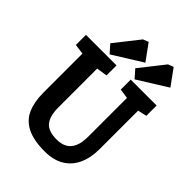

<svg xmlns="http://www.w3.org/2000/svg" viewBox="-263 -1064 1195 1195"><g transform="rotate(45 335.0 -466.0)"><path d="M353 4Q253 4 195 -26Q137 -56 112.5 -112.5Q88 -169 88 -248V-593L21 -602V-691H290V-603L219 -592V-250Q219 -175 248.5 -138Q278 -101 353 -101Q393 -101 421 -116.5Q449 -132 464 -165.5Q479 -199 479 -251V-594L415 -603V-691H643V-600L584 -587V-248Q584 -171 557.5 -114Q531 -57 479.5 -26.5Q428 4 353 4ZM211 -709 165 -761 292 -922 328 -936 405 -830ZM431 -709 385 -761 512 -922 548 -936 625 -830Z"/></g></svg>

Font: Kreon Light
Style: Regular
Weight: 300
Designer: Julia Petretta
Foundry: Julia Petretta and Eli Heuer
Version: Version 2.002